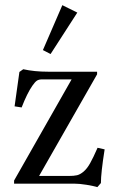

<svg xmlns="http://www.w3.org/2000/svg" viewBox="-20 -725 466 758"><path d="M179.7 -511.7 149.4 -527.3 226.1 -704.6 285.2 -675.3ZM364.3 13.7Q350.1 9.3 321.8 4.6Q293.5 0 272 0H35.6V-12.2L262.7 -411.6H146Q132.8 -411.6 125.2 -406.2Q117.7 -400.9 107.9 -386.7Q87.4 -357.4 65.4 -300.8L37.6 -305.2L56.6 -440.9L71.8 -451.7Q115.7 -441.9 169.9 -441.9H363.3V-431.6L134.3 -30.3H250.5Q272 -30.3 284.2 -33.2Q296.4 -36.1 310.1 -47.6Q323.7 -59.1 335.9 -80.8Q348.1 -102.5 365.2 -141.6L393.1 -135.3Q378.4 -42.5 378.4 -2.4Z"/></svg>

Font: Elstob 10pt
Style: Regular
Weight: 400
Designer: Peter S. Baker
Version: Version 1.015